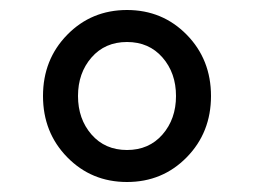

<svg xmlns="http://www.w3.org/2000/svg" viewBox="-20 -730 508 384"><path d="M353.5 -415.5Q305 -366 234 -366Q163 -366 114.5 -415.5Q66 -465 66 -538Q66 -611 114.5 -660.5Q163 -710 234 -710Q305 -710 353.5 -660.5Q402 -611 402 -538Q402 -465 353.5 -415.5ZM163 -461Q190 -430 234 -430Q278 -430 305 -461Q332 -492 332 -538Q332 -584 305 -615Q278 -646 234 -646Q190 -646 163 -615Q136 -584 136 -538Q136 -492 163 -461Z"/></svg>

Font: Aneliza
Style: Regular
Weight: 400
Designer: Mike Abbink, Paul van der Laan, Pieter van Rosmalen
Foundry: Bold Monday
Version: Version 3.0